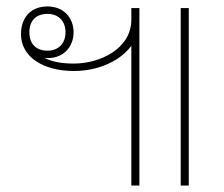

<svg xmlns="http://www.w3.org/2000/svg" viewBox="-20 -575 695 595"><path d="M387 0H412V-550H387V-514C387 -424 290 -378 209 -378C173 -378 142 -383 117 -396C121 -395 124 -395 128 -395C179 -395 208 -432 208 -475C208 -518 179 -555 127 -555C75 -555 45 -520 45 -469C45 -400 112 -355 209 -355C286 -355 353 -387 387 -433ZM540 0H565V-550H540ZM127 -418C90 -418 71 -441 71 -475C71 -509 90 -532 127 -532C162 -532 183 -509 183 -475C183 -441 162 -418 127 -418Z"/></svg>

Font: Noto Sans Thai Looped Thin
Style: Regular
Weight: 100
Designer: Sasikarn Vongin, Ben Mitchell
Foundry: The Fontpad Ltd
Version: Version 1.001